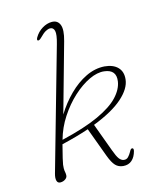

<svg xmlns="http://www.w3.org/2000/svg" viewBox="-110 -796 732 882"><g transform="rotate(-15 256.5 -354.5)"><path d="M216.5 -612Q229 -655.5 224.8 -673Q220.5 -690.5 204.5 -690.5Q195 -690.5 183 -683.8Q171 -677 154.5 -660Q143 -648.5 137 -651Q131 -653.5 137.5 -665.5Q151.5 -689.5 174.2 -703.2Q197 -717 220 -717Q247.5 -717 257.2 -692.8Q267 -668.5 252.5 -617L161.5 -292.5Q191 -340.5 229.8 -379Q268.5 -417.5 312.5 -438.8Q356.5 -460 401 -457Q441.5 -453.5 462.5 -432Q483.5 -410.5 479.5 -374Q475 -331.5 427.2 -289Q379.5 -246.5 285.5 -210L335 -75.5Q346 -45 355 -33Q364 -21 376 -19Q389 -17 397.8 -26.2Q406.5 -35.5 412.5 -46.5Q417.5 -56 420.5 -58.5Q423.5 -61 427 -60.5Q434.5 -59.5 431.5 -46.5Q424.5 -19.5 408.2 -5Q392 9.5 366.5 7.5Q344.5 5.5 330.8 -9Q317 -23.5 304 -58.5L252.5 -198Q193.5 -178 122.5 -161.5Q112 -120.5 107 -99.8Q102 -79 100.8 -69.8Q99.5 -60.5 99.5 -53Q99.5 -42 101 -36Q102.5 -30 102.5 -20Q102.5 -9 92.2 -1.8Q82 5.5 68.5 5.5Q55.5 5.5 52 -7.2Q48.5 -20 54.5 -41ZM394.5 -435.5Q362 -439.5 322.5 -420.8Q283 -402 244.2 -366.5Q205.5 -331 174.2 -283.2Q143 -235.5 128 -181Q238.5 -207 305.8 -238Q373 -269 405.2 -303.5Q437.5 -338 443 -374.5Q451 -429 394.5 -435.5Z"/></g></svg>

Font: Fraunces 9pt S000 Thin
Style: Italic
Weight: 100
Italic angle: -16°
Version: Version 1.000; ttfautohint (v1.8.3)